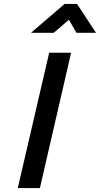

<svg xmlns="http://www.w3.org/2000/svg" viewBox="-20 -952 506 972"><path d="M137 -786 307 -932H370L466 -786H367L329 -852L252 -786ZM70 0 229 -685H340L182 0Z"/></svg>

Font: Titillium Web SemiBold
Style: Italic
Weight: 600
Italic angle: -13°
Version: Version 1.002;PS 57.000;hotconv 1.0.70;makeotf.lib2.5.55311